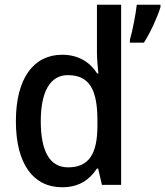

<svg xmlns="http://www.w3.org/2000/svg" viewBox="-20 -780 697 810"><path d="M242 10C314 10 358 -22 389 -69H394L410 0H491V-760H389V-555C389 -529 393 -493 395 -470H390C360 -517 312 -549 242 -549C123 -549 47 -451 47 -269C47 -86 122 10 242 10ZM657 -750V-760H557C553 -721 538 -645 528 -612V-600H587C615 -643 645 -710 657 -750ZM267 -74C190 -74 152 -142 152 -268C152 -391 190 -463 266 -463C360 -463 391 -398 391 -271V-250C391 -132 356 -74 267 -74Z"/></svg>

Font: Noto Sans Gujarati SemiCondensed Medium
Style: Regular
Weight: 500
Width: 4
Designer: Jelle Bosma - Monotype Design Team, Universal Thirst
Foundry: Monotype Imaging Inc.
Version: Version 2.106